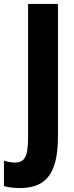

<svg xmlns="http://www.w3.org/2000/svg" viewBox="-78 -734 374 971"><path d="M21 217C145 217 215 157 215 -43V-714H64V-38C64 58 47 88 -3 88C-24 88 -42 84 -58 78V207C-34 214 -7 217 21 217Z"/></svg>

Font: Noto Sans Devanagari ExtraCondensed ExtraBold
Style: Regular
Weight: 800
Width: 2
Designer: Jelle Bosma - Monotype Design Team
Foundry: Monotype Imaging Inc.
Version: Version 2.004